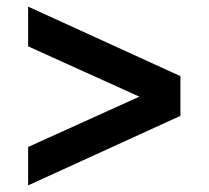

<svg xmlns="http://www.w3.org/2000/svg" viewBox="-20 -650 630 580"><path d="M525 -420V-300L65 -90V-206L401 -358L65 -510V-630Z"/></svg>

Font: PT Root UI Bold
Style: Regular
Weight: 700
Designer: Vitaly Kuzmin
Foundry: ParaType Ltd.
Version: Version 2.000G